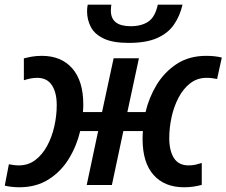

<svg xmlns="http://www.w3.org/2000/svg" viewBox="-33 -789 966 819"><path d="M49.3 9.8Q31.7 9.8 15.6 7.8Q-0.5 5.9 -12.7 2.9L4.9 -88.4Q14.2 -86.4 25.1 -85Q36.1 -83.5 47.4 -83.5Q87.4 -83.5 117.4 -106.2Q147.5 -128.9 168 -166.7Q188.5 -204.6 198.7 -250Q209 -295.4 209 -340.8Q209 -394.5 188.2 -425.8Q167.5 -457 126 -457Q110.4 -457 96.7 -454.1Q83 -451.2 68.8 -446.8V-540Q83.5 -543.9 102.8 -547.4Q122.1 -550.8 145.5 -550.8Q228.5 -550.8 275.4 -497.1Q322.3 -443.4 322.3 -343.3Q322.3 -325.7 320.8 -311H402.3L451.7 -540.5H559.6L510.3 -311H587.9Q602.1 -372.1 635 -426.8Q668 -481.4 720.7 -516.1Q773.4 -550.8 847.2 -550.8Q883.8 -550.8 913.1 -543.5L893.1 -452.1Q882.8 -454.1 871.6 -455.6Q860.4 -457 848.6 -457Q808.6 -457 778.8 -434.1Q749 -411.1 729 -373.3Q709 -335.4 699 -290Q689 -244.6 689 -199.7Q689 -146 709 -114.7Q729 -83.5 771.5 -83.5Q787.6 -83.5 800.5 -86.4Q813.5 -89.4 827.6 -93.8V-0.5Q814.5 3.4 794.9 6.6Q775.4 9.8 752 9.8Q668.9 9.8 622.1 -42.7Q575.2 -95.2 575.2 -196.3Q575.2 -214.8 576.7 -230H493.2L444.3 0H336.9L385.7 -230H309.1Q293.9 -166 260.5 -111.6Q227.1 -57.1 174.3 -23.7Q121.6 9.8 49.3 9.8ZM516.1 -606Q448.2 -606 409.4 -624.5Q370.6 -643.1 354.5 -673.8Q338.4 -704.6 338.4 -741.2Q338.4 -756.3 341.3 -769H441.9Q439.9 -754.4 439.9 -743.7Q439.9 -677.2 524.4 -677.2Q570.8 -677.2 599.9 -697Q628.9 -716.8 640.1 -769H745.6Q733.9 -719.2 708 -682.6Q682.1 -646 635.7 -626Q589.4 -606 516.1 -606Z"/></svg>

Font: Open Sans SemiBold
Style: Italic
Weight: 600
Italic angle: -12°
Designer: Monotype Design Team
Foundry: Monotype Imaging Inc.
Version: Version 3.003; ttfautohint (v1.8.4)